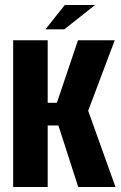

<svg xmlns="http://www.w3.org/2000/svg" viewBox="-20 -753 488 773"><path d="M33 0V-591H172V-339H209L294 -591H442L335 -307L445 0H295L215 -248H172V0ZM163 -635 241 -733H363L239 -635Z"/></svg>

Font: Alumni Sans ExtraBold
Style: Regular
Weight: 800
Designer: Robert E. Leuschke
Foundry: Robert E. Leuschke
Version: Version 1.018